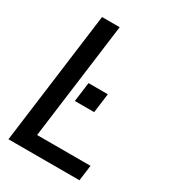

<svg xmlns="http://www.w3.org/2000/svg" viewBox="-189 -880 879 981"><g transform="rotate(30 250.5 -390.0)"><path d="M328 -339H214L229 -453H343ZM437 0H18L120 -780H224L134 -92H449Z"/></g></svg>

Font: Tanohe Sans Medium
Style: Italic
Weight: 500
Designer: Village Type and Design LLC & Cristiano Sobral
Foundry: Cooper Hewitt Smithsonian Design Museum
Version: Version 1.00;September 29, 2021;FontCreator 13.0.0.2655 64-b